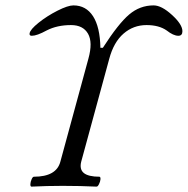

<svg xmlns="http://www.w3.org/2000/svg" viewBox="-20 -696 703 719"><path d="M97.2 2.9Q93.3 1.5 93.8 -6.8Q94.2 -15.1 98.4 -24.7Q102.5 -34.2 106.9 -34.2Q191.4 -34.2 206.1 -90.8L311 -476.1Q328.1 -537.6 309.6 -569.8Q291 -602.1 246.1 -602.1Q193.8 -602.1 154.8 -582Q118.2 -562 99.1 -562Q89.4 -562 90.8 -570.8Q92.8 -585.4 124.5 -610.8Q156.2 -636.2 195.3 -656Q234.4 -675.8 254.9 -675.8Q302.2 -675.8 328.4 -635.3Q354.5 -594.7 356 -517.1H365.2Q423.3 -607.4 463.6 -641.6Q503.9 -675.8 555.2 -675.8Q585 -675.8 624 -640.1Q663.1 -604.5 663.1 -579.1Q663.1 -562 647.9 -562Q629.4 -562 604 -582Q575.2 -602.1 528.8 -602.1Q479.5 -602.1 442.6 -570.1Q405.8 -538.1 389.2 -476.1L284.2 -90.8Q276.9 -62 293.9 -48.1Q311 -34.2 353 -34.2Q356.9 -32.7 356.2 -24.4Q355.5 -16.1 350.8 -6.6Q346.2 2.9 341.8 2.9Q280.3 0 214.8 0Q155.8 0 97.2 2.9Z"/></svg>

Font: Junicode SmCond
Style: Italic
Weight: 400
Width: 4
Italic angle: -11°
Designer: Peter S. Baker
Version: Version 2.206